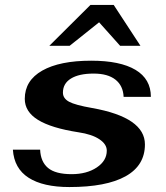

<svg xmlns="http://www.w3.org/2000/svg" viewBox="-20 -745 670 775"><path d="M32 -141H142Q144 -92 174 -67Q204 -42 269 -42Q330 -42 370.5 -69Q411 -96 411 -137Q411 -163 381 -183Q351 -203 297 -211Q187 -228 133.5 -261Q80 -294 80 -346Q80 -420 150.5 -460Q221 -500 348 -500Q465 -500 527 -463Q589 -426 589 -354H479Q477 -399 446 -423.5Q415 -448 358 -448Q299 -448 266.5 -428Q234 -408 234 -371Q234 -348 258.5 -334.5Q283 -321 352 -309Q565 -271 565 -162Q565 -77 487 -33.5Q409 10 260 10Q154 10 95.5 -27.5Q37 -65 32 -141ZM345 -725H439L547 -560H465L380 -655L261 -560H179Z"/></svg>

Font: Fahkwang
Style: Bold Italic
Weight: 700
Italic angle: -10°
Designer: Suppakit Chalermlarp | Katatrad Co.,Ltd.
Foundry: Cadson Demak Co.,Ltd.
Version: Version 1.000; ttfautohint (v1.6)